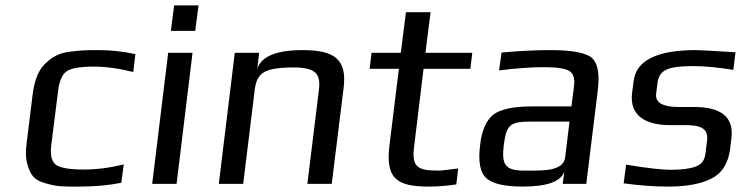

<svg xmlns="http://www.w3.org/2000/svg" viewBox="-20 -679 2746 709"><path d="M428 -4 437 -72C385 -59 336 -53 289 -53C236 -53 202 -59 186 -71C171 -82 165 -106 169 -141L194 -339C198 -378 209 -403 225 -415C242 -427 275 -433 325 -433C372 -433 421 -426 472 -413L480 -479C435 -489 390 -494 344 -494C293 -494 274 -493 230 -487C190 -480 170 -466 145 -442C119 -416 106 -376 100 -326L78 -148C74 -118 75 -93 81 -73C92 -32 107 -13 149 -2C193 11 213 10 272 10C331 10 383 5 428 -4Z M701 -565 713 -659H623L611 -565ZM632 0 691 -484H601L542 0Z M1098 -494C1001 -494 945 -471 930 -425L937 -484H847L788 0H878L921 -350C925 -381 936 -402 956 -413C975 -424 1011 -430 1064 -430C1086 -430 1105 -428 1119 -424C1153 -414 1163 -391 1158 -350L1115 0H1205L1249 -355C1262 -461 1213 -494 1098 -494Z M1509 -136 1544 -425H1717L1724 -484H1551L1570 -634H1479L1460 -484H1352L1345 -425H1453L1418 -141C1404 -22 1442 10 1563 10C1598 10 1632 7 1665 2L1672 -57C1634 -52 1610 -49 1599 -49C1522 -49 1500 -62 1509 -136Z M2145 0 2187 -342C2195 -404 2188 -445 2166 -465C2144 -484 2093 -494 2012 -494C1958 -494 1898 -491 1832 -485L1823 -419C1886 -427 1942 -431 1991 -431C2036 -431 2067 -426 2082 -417C2097 -408 2103 -390 2100 -363L2090 -286H1945C1876 -286 1829 -276 1802 -256C1776 -235 1759 -198 1753 -144C1745 -82 1753 -41 1776 -21C1799 0 1844 10 1911 10C2001 10 2052 -9 2064 -46L2058 0ZM1840 -141C1850 -220 1863 -230 1944 -230H2083L2067 -98C2061 -47 1985 -49 1933 -49H1915C1845 -49 1832 -72 1840 -141Z M2454 -217H2509C2562 -217 2597 -208 2591 -160L2585 -111C2582 -87 2570 -71 2549 -64C2528 -56 2497 -52 2457 -52C2425 -52 2370 -58 2292 -71L2283 -2C2341 6 2396 10 2448 10C2516 10 2569 0 2608 -20C2647 -40 2669 -76 2676 -128L2681 -170C2690 -246 2644 -284 2542 -284H2486C2427 -284 2399 -300 2403 -333L2408 -374C2411 -396 2421 -412 2439 -421C2457 -430 2490 -435 2538 -435C2582 -435 2632 -430 2688 -421L2696 -486C2614 -491 2566 -494 2550 -494C2406 -494 2329 -456 2320 -380L2314 -335C2304 -252 2364 -217 2454 -217Z"/></svg>

Font: Gamestation Text
Style: Italic
Weight: 400
Designer: Jonas Hecksher
Foundry: Jonas Hecksher, Playtypeª, e-types AS
Version: Version 1.003